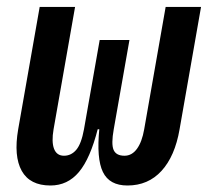

<svg xmlns="http://www.w3.org/2000/svg" viewBox="-20 -538 626 567"><path d="M356.4 9.8Q303.2 9.8 283.9 -30Q264.6 -69.8 273.4 -158.2H273.9L315.9 -156.2Q308.1 -112.8 315.4 -95.5Q322.8 -78.1 347.7 -78.1Q369.6 -78.1 384.5 -98.6Q399.4 -119.1 405.8 -156.2L469.2 -517.6H573.7L510.3 -156.2Q496.6 -76.7 457 -33.4Q417.5 9.8 356.4 9.8ZM128.9 9.8Q68.4 9.8 44.2 -33.4Q20 -76.7 33.7 -156.2L97.2 -517.6H201.7L138.2 -156.2Q131.8 -119.1 139.6 -98.6Q147.5 -78.1 168.9 -78.1Q190.4 -78.1 205.3 -95.7Q220.2 -113.3 228 -156.2L268.6 -158.2H269Q246.6 -69.8 213.1 -30Q179.7 9.8 128.9 9.8ZM228 -156.2 274.4 -419.9H362.3L315.9 -156.2Z"/></svg>

Font: Cascadia Code
Style: Italic
Weight: 400
Italic angle: -10°
Designer: Aaron Bell
Foundry: Saja Typeworks
Version: Version 2407.024